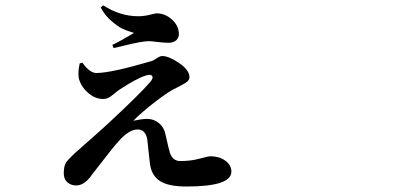

<svg xmlns="http://www.w3.org/2000/svg" viewBox="-20 -636 1540 707"><path d="M273.4 -402.3 283.2 -405.3Q310.5 -367.2 335 -367.2Q388.7 -367.2 538.1 -411.1Q544.9 -413.1 557.1 -421.4Q569.3 -429.7 577.1 -429.7Q601.6 -429.7 639.6 -403.8Q677.7 -377.9 677.7 -351.6Q677.7 -345.7 674.3 -340.8Q670.9 -335.9 663.6 -331.1Q656.2 -326.2 649.4 -322.8Q642.6 -319.3 632.3 -314Q622.1 -308.6 616.2 -305.7Q589.8 -291 545.9 -256.8Q502 -222.7 470.7 -191.4Q502.9 -198.2 521.5 -198.2Q546.9 -198.2 565.4 -182.6Q584 -167 588.9 -142.6Q602.5 -82 606.4 -71.3Q617.2 -43 643.6 -43Q683.6 -43 714.8 -51.8Q746.1 -60.5 755.9 -60.5Q787.1 -60.5 809.6 -44.4Q832 -28.3 832 -3.9Q832 50.8 667 50.8Q600.6 50.8 569.3 30.8Q538.1 10.7 532.2 -32.2Q530.3 -45.9 527.3 -76.2Q524.4 -106.4 522.5 -121.1Q516.6 -159.2 486.3 -159.2Q455.1 -159.2 417 -116.2Q399.4 -97.7 320.3 4.9Q292 46.9 260.7 46.9Q241.2 46.9 228 35.2Q214.8 23.4 214.8 2Q214.8 -24.4 223.1 -37.1Q231.4 -49.8 255.9 -72.3Q264.6 -80.1 314.5 -124Q364.3 -168 383.8 -186.5Q492.2 -287.1 533.2 -334Q545.9 -348.6 540 -356.4Q534.2 -364.3 515.6 -357.4Q485.4 -348.6 420.9 -306.6Q412.1 -300.8 399.4 -290Q386.7 -279.3 378.4 -275.4Q370.1 -271.5 360.4 -271.5Q331.1 -271.5 306.2 -292.5Q281.2 -313.5 272.5 -339.8Q264.6 -362.3 273.4 -402.3ZM473.6 -514.6Q471.7 -515.6 467.8 -516.6Q445.3 -523.4 430.7 -530.3Q416 -537.1 391.6 -557.6Q367.2 -578.1 350.6 -608.4L360.4 -616.2Q421.9 -576.2 489.3 -576.2Q509.8 -576.2 531.2 -581.5Q552.7 -586.9 556.6 -586.9Q587.9 -586.9 613.3 -564Q638.7 -541 638.7 -509.8Q638.7 -497.1 628.9 -487.8Q619.1 -478.5 600.6 -478.5Q584 -478.5 560.1 -481.4Q536.1 -484.4 528.3 -484.4Q515.6 -484.4 493.7 -480.5Q471.7 -476.6 438 -468.3Q404.3 -460 398.4 -459L393.6 -470.7Q420.9 -483.4 473.6 -514.6Z"/></svg>

Font: Bpmf Zihi Serif Bold
Style: Bold
Weight: 700
Foundry: But Ko
Version: Version 1.320